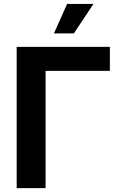

<svg xmlns="http://www.w3.org/2000/svg" viewBox="-20 -969 623 989"><path d="M545.9 -604H214.8V0H65.9V-727.5H545.9ZM325.7 -948.7H461.4L360.4 -796.9H257.8Z"/></svg>

Font: Inter RS Variable
Style: Regular
Weight: 400
Designer: Rasmus Andersson (customised by Maria Ramos and Noel Pretorius)
Foundry: rsms
Version: Version 3.001;Glyphs 3.2.3 (3260)